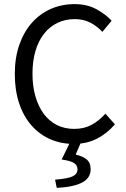

<svg xmlns="http://www.w3.org/2000/svg" viewBox="-20 -688 611 934"><path d="M338 12Q276 12 224 -11Q172 -34 133.5 -77.5Q95 -121 73.5 -184.5Q52 -248 52 -328Q52 -407 74 -470Q96 -533 135 -577Q174 -621 227 -644.5Q280 -668 343 -668Q403 -668 448.5 -643.5Q494 -619 523 -587L478 -533Q452 -561 419 -578Q386 -595 344 -595Q297 -595 259 -576.5Q221 -558 194 -523.5Q167 -489 152.5 -440Q138 -391 138 -330Q138 -268 152.5 -218.5Q167 -169 193 -134Q219 -99 256.5 -80Q294 -61 341 -61Q389 -61 425 -80.5Q461 -100 493 -135L539 -83Q500 -38 451 -13Q402 12 338 12ZM256 226 248 186Q311 181 334 169.5Q357 158 357 136Q357 116 340 105Q323 94 280 88L324 -3H377L348 64Q383 72 402 88Q421 104 421 135Q421 179 378.5 200.5Q336 222 256 226Z"/></svg>

Font: CV Source Sans
Style: Regular
Weight: 400
Designer: Paul D. Hunt
Foundry: Adobe Systems Incorporated
Version: Version 3.001